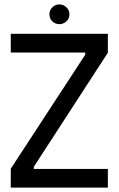

<svg xmlns="http://www.w3.org/2000/svg" viewBox="-20 -854 541 874"><path d="M471 -614 134 -95V-85H471V0H29V-86L368 -605V-615H29V-700H471ZM250 -744Q232 -744 218.5 -756.5Q205 -769 205 -789Q205 -808 218.5 -821Q232 -834 250 -834Q268 -834 282 -821Q296 -808 296 -789Q296 -769 282 -756.5Q268 -744 250 -744Z"/></svg>

Font: Phudu
Style: Regular
Weight: 400
Version: Version 1.005;gftools[0.9.23]